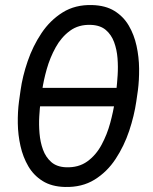

<svg xmlns="http://www.w3.org/2000/svg" viewBox="-20 -741 616 771"><path d="M468.8 -388.2 455.6 -314H127.4L140.6 -388.2ZM533.7 -377.9 527.3 -333.5Q519 -276.4 498.8 -215.6Q478.5 -154.8 444.3 -102.8Q410.2 -50.8 359.6 -19.5Q309.1 11.7 240.2 9.8Q187 8.3 151.1 -14.2Q115.2 -36.6 93.8 -73.2Q72.3 -109.9 62.3 -154.5Q52.2 -199.2 51.5 -245.6Q50.8 -292 56.2 -333L62.5 -377.9Q70.3 -434.6 91.1 -495.1Q111.8 -555.7 146.5 -607.7Q181.2 -659.7 231.7 -691.2Q282.2 -722.7 350.1 -720.7Q403.8 -719.2 439.7 -697Q475.6 -674.8 497.1 -638.2Q518.6 -601.6 528.3 -556.9Q538.1 -512.2 538.6 -465.8Q539.1 -419.4 533.7 -377.9ZM440.9 -333 447.3 -379.9Q450.2 -405.8 452.4 -439.2Q454.6 -472.7 451.9 -507.3Q449.2 -542 438.2 -571.8Q427.2 -601.6 405 -620.6Q382.8 -639.6 345.2 -641.1Q295.9 -643.1 261 -617.4Q226.1 -591.8 203.4 -550.5Q180.7 -509.3 167.7 -463.4Q154.8 -417.5 149.4 -378.9L143.1 -332.5Q139.6 -307.6 137.7 -274.2Q135.7 -240.7 138.7 -205.6Q141.6 -170.4 152.6 -140.1Q163.6 -109.9 185.8 -90.3Q208 -70.8 245.1 -69.3Q295.4 -67.4 330.6 -92.8Q365.7 -118.2 387.9 -159.7Q410.2 -201.2 422.6 -247.3Q435.1 -293.5 440.9 -333Z"/></svg>

Font: Roboto Condensed
Style: Italic
Weight: 400
Italic angle: -12°
Designer: Christian Robertson
Foundry: Google
Version: Version 3.0